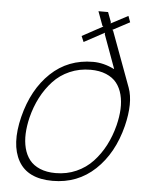

<svg xmlns="http://www.w3.org/2000/svg" viewBox="-58 -893 739 950"><g transform="rotate(5 311.5 -418.0)"><path d="M530.8 -292Q541.5 -335 543.2 -373Q544.9 -411.1 536.4 -444.6Q527.8 -478 508.8 -502.2Q489.7 -526.4 456.5 -540.3Q423.3 -554.2 378.9 -554.2Q323.2 -554.2 275.6 -533.4Q228 -512.7 193.8 -475.8Q159.7 -439 135.7 -392.8Q111.8 -346.7 98.1 -292Q87.9 -249.5 86.2 -211.4Q84.5 -173.3 93 -139.6Q101.6 -106 120.6 -81.8Q139.6 -57.6 172.6 -43.7Q205.6 -29.8 250 -29.8Q305.7 -29.8 353 -50.8Q400.4 -71.8 434.8 -108.6Q469.2 -145.5 493.2 -191.7Q517.1 -237.8 530.8 -292ZM571.8 -292Q537.1 -154.3 450 -72.3Q362.8 9.8 238.8 9.8Q114.7 9.8 68.8 -72Q22.9 -153.8 57.1 -292Q91.8 -430.7 178 -512.5Q264.2 -594.2 388.2 -594.2Q440.4 -594.2 493.2 -567.9L494.1 -568.8L433.1 -735.8L434.1 -743.2L332 -688L319.8 -716.8L422.9 -772.9L418 -775.9L392.1 -846.2H439.9L458 -797.9L457 -791L542 -835.9L553.2 -805.2L467.8 -759.8L472.2 -757.8L574.2 -481.9Q600.6 -409.2 571.8 -292Z"/></g></svg>

Font: Sinkin Sans 200 X Light Italic
Style: Regular
Weight: 200
Italic angle: -112°
Designer: Keith Bates
Foundry: K-Type
Version: Sinkin Sans (version 1.0)  by Keith Bates   •   © 2014   www